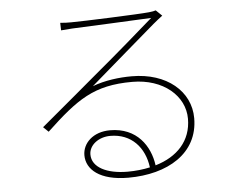

<svg xmlns="http://www.w3.org/2000/svg" viewBox="-53 -795 1106 888"><g transform="rotate(-5 500.0 -351.0)"><path d="M611 -10C579 -3 544 1 507 1C411 1 342 -33 342 -93C342 -137 387 -171 441 -171C539 -171 599 -103 611 -10ZM256 -712 257 -677C277 -679 291 -680 309 -681C360 -683 622 -695 677 -698C625 -652 479 -526 423 -480C366 -431 230 -318 135 -238L159 -215C305 -352 385 -411 564 -411C708 -411 806 -325 806 -219C806 -116 740 -47 638 -17C626 -107 567 -197 442 -197C363 -197 314 -148 314 -92C314 -26 375 29 508 29C690 29 835 -55 835 -219C835 -344 726 -437 564 -437C505 -437 439 -429 381 -407C473 -486 640 -631 685 -669C700 -682 716 -694 729 -704L701 -731C692 -728 687 -727 669 -725C620 -720 358 -710 307 -710C295 -710 273 -710 256 -712Z"/></g></svg>

Font: Harano Aji Gothic K1 ExtraLight
Style: Regular
Weight: 250
Foundry: Masamichi Hosoda
Version: HaranoAjiGothicK1-ExtraLight version 20230610;ttx 4.39.4